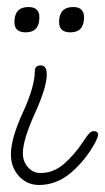

<svg xmlns="http://www.w3.org/2000/svg" viewBox="-20 -519 299 546"><path d="M91 7Q57 7 34 -18Q11 -43 11 -80Q11 -125 45 -199Q79 -273 79 -317Q79 -333 96 -333Q113 -333 113 -307Q113 -271 79 -196Q45 -121 45 -83Q45 -60 59.5 -43.5Q74 -27 95 -27Q132 -27 162 -53Q192 -79 217 -117Q228 -134 234 -140Q240 -146 246 -146Q259 -146 259 -136Q259 -130 251 -114Q223 -63 182 -28Q141 7 91 7ZM180 -427Q148 -427 148 -456Q148 -499 188 -499Q219 -499 219 -470Q219 -427 180 -427ZM53 -427Q21 -427 21 -456Q21 -499 61 -499Q92 -499 92 -470Q92 -427 53 -427Z"/></svg>

Font: Send Flowers
Style: Regular
Weight: 400
Designer: Robert E. Leuschke
Foundry: Robert E. Leuschke
Version: Version 1.010; ttfautohint (v1.8.4.7-5d5b)